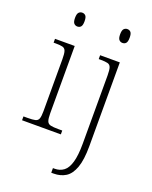

<svg xmlns="http://www.w3.org/2000/svg" viewBox="-176 -838 930 1172"><g transform="rotate(20 288.5 -251.5)"><path d="M29 0V-25H55Q89 -25 105.5 -29Q122 -33 127.5 -48.5Q133 -64 133 -97V-435Q133 -471 127.5 -487Q122 -503 106.5 -507Q91 -511 63 -511H48V-536H176V-99Q176 -64 182 -48.5Q188 -33 205 -29Q222 -25 255 -25H281V0ZM150 -653Q137 -653 128 -662.5Q119 -672 119 -698Q119 -724 128 -733.5Q137 -743 150 -743Q164 -743 172.5 -733.5Q181 -724 181 -698Q181 -672 172.5 -662.5Q164 -653 150 -653ZM306 240V210H317Q351 210 375.5 191.5Q400 173 413 128.5Q426 84 426 8V-435Q426 -471 420.5 -487Q415 -503 399.5 -507Q384 -511 356 -511H341V-536H469V8Q469 97 450.5 148Q432 199 399 219.5Q366 240 322 240ZM443 -653Q430 -653 421 -662.5Q412 -672 412 -698Q412 -724 421 -733.5Q430 -743 443 -743Q457 -743 465.5 -733.5Q474 -724 474 -698Q474 -672 465.5 -662.5Q457 -653 443 -653Z"/></g></svg>

Font: Noto Rashi Hebrew ExtraLight
Style: Regular
Weight: 250
Version: Version 1.006